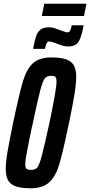

<svg xmlns="http://www.w3.org/2000/svg" viewBox="-20 -1005 485 1033"><path d="M11 -94Q11 -132 20 -185.5Q29 -239 50 -341Q84 -503 103.5 -568Q123 -633 157 -664.5Q191 -696 257 -696Q330 -696 360 -673Q390 -650 390 -594Q390 -556 381 -499.5Q372 -443 352 -347L347 -324Q317 -180 298 -117.5Q279 -55 244 -23.5Q209 8 144 8Q71 8 41 -15Q11 -38 11 -94ZM246 -344Q284 -525 284 -565Q284 -586 278 -591.5Q272 -597 255 -597Q233 -597 222 -584.5Q211 -572 197.5 -522.5Q184 -473 157 -344Q156 -339 155 -333.5Q154 -328 152 -323Q147 -300 135.5 -243Q124 -186 120 -160.5Q116 -135 116 -122Q116 -102 123 -96.5Q130 -91 148 -91Q170 -91 180.5 -103.5Q191 -116 204.5 -165.5Q218 -215 246 -344ZM242 -858Q262 -858 280.5 -851Q299 -844 302 -843Q333 -831 343 -831Q352 -831 357 -839.5Q362 -848 366 -869H430Q419 -807 403 -781Q387 -755 347 -755Q332 -755 320 -758.5Q308 -762 289 -769Q283 -771 268.5 -776.5Q254 -782 245 -782Q236 -782 231.5 -773.5Q227 -765 222 -742H158Q166 -786 174 -809.5Q182 -833 198 -845.5Q214 -858 242 -858ZM205 -919 218 -985H445L432 -919Z"/></svg>

Font: Saira Ultra Condensed
Style: Bold Italic
Weight: 700
Width: 1
Italic angle: -12°
Designer: Hector Gatti with collaboration of the Omnibus-Type team
Foundry: Omnibus-Type
Version: Version 1.001; ttfautohint (v1.8)